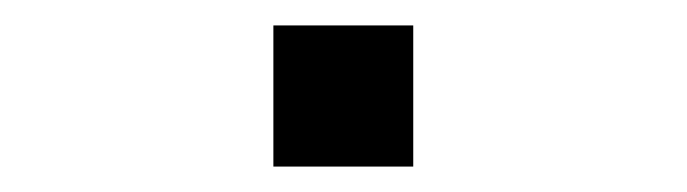

<svg xmlns="http://www.w3.org/2000/svg" viewBox="-20 -131 540 151"><path d="M195 0V-111H305V0Z"/></svg>

Font: Iosevka SS04 Light
Style: Regular
Weight: 300
Monospace: yes
Designer: Belleve Invis
Foundry: Belleve Invis
Version: Version 19.0.0; ttfautohint (v1.8.4)